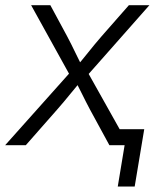

<svg xmlns="http://www.w3.org/2000/svg" viewBox="-41 -549 599 726"><path d="M-21.5 0 242.2 -295.4 233.4 -246.1 76.7 -529.3H149.4L212.4 -412.6Q229.5 -380.4 244.1 -349.6Q258.8 -318.8 273.9 -289.1H241.2Q267.1 -318.8 291.5 -349.6Q315.9 -380.4 343.8 -412.6L446.3 -529.3H523.9L272.9 -245.1L280.8 -293.5L445.3 0H372.6L299.8 -133.8Q283.2 -165 269 -194.1Q254.9 -223.1 239.7 -252H272.9Q248.5 -223.1 225.1 -194.1Q201.7 -165 174.3 -133.8L56.6 0ZM404.3 156.2 430.2 0H388.2L397.9 -60.5H504.4L468.3 156.2Z"/></svg>

Font: Inter 24pt Light
Style: Italic
Weight: 300
Italic angle: -9.3988°
Designer: Rasmus Andersson
Foundry: rsms
Version: Version 4.001;git-66647c0bb